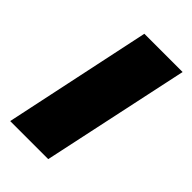

<svg xmlns="http://www.w3.org/2000/svg" viewBox="-176 -616 678 678"><g transform="rotate(45 163.0 -276.5)"><path d="M11 0H201L319 -553H128Z"/></g></svg>

Font: Noto Sans UI Black
Style: Italic
Weight: 900
Italic angle: -372°
Designer: Monotype Design Team
Foundry: Monotype Imaging Inc.
Version: Version 1.901